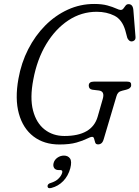

<svg xmlns="http://www.w3.org/2000/svg" viewBox="-20 -734 722 994"><path d="M467.5 -713.5Q508 -713.5 536 -705.8Q564 -698 580.8 -690.2Q597.5 -682.5 604.5 -682.5Q613.5 -682.5 619 -690Q624.5 -697.5 630.2 -705Q636 -712.5 645.5 -712.5Q668 -712.5 670.5 -681.5L681.5 -543.5Q682.5 -531.5 676.5 -525.8Q670.5 -520 662.5 -519.5Q654.5 -519 648 -525Q641.5 -531 639 -538L629 -575.5Q612.5 -632.5 572.2 -652.8Q532 -673 480.5 -673Q401.5 -673 334.2 -628.8Q267 -584.5 219.5 -505.8Q172 -427 152.5 -322.5Q134 -227 151 -162Q168 -97 211 -63.5Q254 -30 313.5 -30Q456.5 -30 485.5 -129.5L512 -222Q523.5 -261.5 492 -265.5L458.5 -269.5Q439.5 -272.5 439.5 -291Q439.5 -311.5 466.5 -311.5H637.5Q650.5 -311.5 655.2 -306.8Q660 -302 659 -291.5Q658 -275.5 633 -269.5L613 -264.5Q599.5 -261.5 592.8 -254.5Q586 -247.5 583 -236L517.5 -15.5Q513 1 505.5 7.2Q498 13.5 487.5 13.5Q476 13.5 472.8 3.8Q469.5 -6 467.2 -15.8Q465 -25.5 457 -25.5Q448.5 -25.5 429.5 -15.8Q410.5 -6 376 4Q341.5 14 287.5 14Q208 14 153.5 -27.5Q99 -69 77.8 -145.5Q56.5 -222 75.5 -326.5Q90 -408.5 126 -479Q162 -549.5 214.2 -602Q266.5 -654.5 331 -684Q395.5 -713.5 467.5 -713.5ZM284.5 146.5Q267.5 146.5 260.5 136Q253.5 125.5 257.5 110Q262 93 277.5 82.2Q293 71.5 311 71.5Q332 71.5 342.5 86.5Q353 101.5 344 137Q333 177 307.2 203.5Q281.5 230 246 239Q227.5 244 226 230.5Q226 217.5 243 213Q267.5 205.5 282.5 191Q297.5 176.5 302 160Q305.5 146.5 292.5 146.5Z"/></svg>

Font: Fraunces 72pt SuperSoft Light
Style: Italic
Weight: 300
Italic angle: -16°
Version: Version 1.000;[b76b70a41]